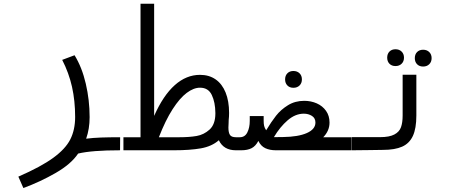

<svg xmlns="http://www.w3.org/2000/svg" viewBox="-20 -778 2440 994"><path d="M369 -172.5Q369 -256 352.8 -328.5Q336.5 -401 302 -468L366 -492Q404.5 -429.5 424.2 -344.5Q444 -259.5 444 -171.5Q444 -111 426 -60Q461.5 -64.5 503 -66Q544.5 -67.5 602 -67.5L601.5 0Q455.5 0 384.5 17Q348 71.5 268.5 117.2Q189 163 101 195.5L75 136.5Q192 85.5 255.5 39.2Q319 -7 344 -56.5Q369 -106 369 -172.5Z M619 -67.5H707.5V-758.5H778V-178Q825 -284 884.8 -337.2Q944.5 -390.5 1015.5 -390.5Q1062.5 -390.5 1096.2 -367Q1130 -343.5 1148 -299Q1166 -254.5 1166 -193.5Q1166 -173 1164 -157.5L1163.5 -140.5L1162.5 -118Q1162.5 -91.5 1170.5 -79.5Q1178.5 -67.5 1201.5 -67.5V0Q1137.5 0 1113 -52Q1076.5 -20 1020 -10Q963.5 0 880.5 0H619ZM1095 -189.5V-193.5Q1094.5 -248.5 1076.5 -286.2Q1058.5 -324 1015.5 -324Q982.5 -324 946.5 -297Q910.5 -270 873.5 -212.5Q836.5 -155 802.5 -67.5H909Q960 -67.5 997.8 -74Q1035.5 -80.5 1065 -107.2Q1094.5 -134 1095 -189.5Z M1199.5 -67.5H1221.5Q1248 -67.5 1260.5 -92.5Q1273 -117.5 1273 -152V-177H1345V-153Q1345 -136.5 1347.5 -126Q1350 -115.5 1358 -103.5Q1384.5 -147.5 1409.2 -179Q1434 -210.5 1470.8 -233.2Q1507.5 -256 1555 -256Q1590 -256 1620 -242.8Q1650 -229.5 1668 -204Q1686 -178.5 1686 -143.5Q1686 -101 1653.5 -67.5H1800V0H1467H1454H1408.5Q1376.5 0 1353.5 -10.8Q1330.5 -21.5 1317.5 -48.5Q1303.5 -21.5 1282.5 -10.8Q1261.5 0 1229 0H1199.5ZM1444.5 -68.5Q1524 -69.5 1568.5 -89.2Q1613 -109 1613 -143.5Q1613 -166.5 1594.8 -178Q1576.5 -189.5 1553 -189.5Q1509 -189.5 1469.2 -155.2Q1429.5 -121 1398 -68ZM1456 -367Q1456 -386.5 1467.8 -398.5Q1479.5 -410.5 1499 -410.5Q1518.5 -410.5 1530.8 -398.5Q1543 -386.5 1543 -367Q1543 -347.5 1530.8 -335.5Q1518.5 -323.5 1499 -323.5Q1479.5 -323.5 1467.8 -335.5Q1456 -347.5 1456 -367Z M1801.5 -68H1947.5Q1996 -68 2021.8 -81.8Q2047.5 -95.5 2056 -119.5Q2064.5 -143.5 2064.5 -180V-391H2135.5V-180Q2135.5 -113 2117.5 -74.2Q2099.5 -35.5 2062 -18.8Q2024.5 -2 1962.5 -2L1893.5 -1L1801.5 0ZM1984.5 -479.5Q1984.5 -499 1996.2 -511Q2008 -523 2027.5 -523Q2047 -523 2059.2 -511Q2071.5 -499 2071.5 -479.5Q2071.5 -460 2059.2 -448Q2047 -436 2027.5 -436Q2008 -436 1996.2 -448Q1984.5 -460 1984.5 -479.5ZM2127.5 -477Q2127.5 -496.5 2139.2 -508.5Q2151 -520.5 2170.5 -520.5Q2190 -520.5 2202.2 -508.5Q2214.5 -496.5 2214.5 -477Q2214.5 -457.5 2202.2 -445.5Q2190 -433.5 2170.5 -433.5Q2151 -433.5 2139.2 -445.5Q2127.5 -457.5 2127.5 -477Z"/></svg>

Font: JuliaMono Light
Style: Regular
Weight: 300
Monospace: yes
Designer: cormullion
Foundry: corm
Version: Version 0.054; ttfautohint (v1.8.4)